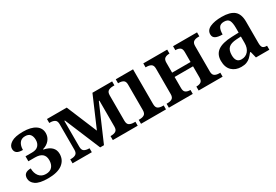

<svg xmlns="http://www.w3.org/2000/svg" viewBox="31 -1275 2886 2011"><g transform="rotate(-30 1473.5 -269.0)"><path d="M37 -102Q37 -173 124 -173Q124 -115 153 -78.5Q182 -42 234 -42Q285 -42 310.5 -71.5Q336 -101 336 -152Q336 -250 219 -250H140V-310H220Q271 -310 295.5 -336.5Q320 -363 320 -405Q320 -446 301.5 -470.5Q283 -495 241 -495Q195 -495 172.5 -463.5Q150 -432 150 -381Q100 -381 78 -398Q56 -415 56 -448Q56 -489 102.5 -518Q149 -547 245 -547Q340 -547 393 -512Q446 -477 446 -415Q446 -368 416.5 -332.5Q387 -297 337 -283V-278Q463 -252 463 -154Q463 -79 404.5 -35Q346 9 231 9Q127 9 82 -22.5Q37 -54 37 -102Z M530 -48H542Q576 -48 597 -61.5Q618 -75 618 -114V-422Q618 -461 597 -474.5Q576 -488 542 -488H530V-536H769L922 -169L1080 -536H1318V-488H1305Q1266 -488 1244.5 -474.5Q1223 -461 1223 -421V-115Q1223 -75 1244.5 -61.5Q1266 -48 1305 -48H1318V0H1017V-48H1020Q1059 -48 1080.5 -61.5Q1102 -75 1102 -115V-428H1095L910 0H864L685 -428H678V-115Q678 -75 699.5 -61.5Q721 -48 760 -48H763V0H530Z M1358 -48H1370Q1404 -48 1425 -61.5Q1446 -75 1446 -114V-424Q1446 -462 1425 -475Q1404 -488 1370 -488H1362V-536H1571V-116Q1571 -75 1592 -61.5Q1613 -48 1648 -48H1660V0H1358Z M1695 -48H1707Q1741 -48 1762 -61.5Q1783 -75 1783 -114V-422Q1783 -461 1762 -474.5Q1741 -488 1707 -488H1695V-536H1984V-488H1982Q1949 -488 1928.5 -474.5Q1908 -461 1908 -422V-301H2131V-422Q2131 -461 2111 -474.5Q2091 -488 2058 -488H2055V-536H2345V-488H2332Q2298 -488 2277 -474.5Q2256 -461 2256 -422V-114Q2256 -75 2277 -61.5Q2298 -48 2332 -48H2345V0H2055V-48H2058Q2091 -48 2111 -61.5Q2131 -75 2131 -114V-249H1908V-114Q1908 -75 1928.5 -61.5Q1949 -48 1982 -48H1984V0H1695Z M2412 -152Q2412 -231 2467.5 -270Q2523 -309 2638 -313L2721 -316V-374Q2721 -434 2706 -463Q2691 -492 2644 -492Q2600 -492 2583 -464Q2566 -436 2566 -383Q2509 -383 2481.5 -398.5Q2454 -414 2454 -448Q2454 -499 2508 -523.5Q2562 -548 2648 -548Q2750 -548 2798 -508Q2846 -468 2846 -376V-119Q2846 -78 2859.5 -63Q2873 -48 2907 -48H2910V0H2748L2729 -77H2721Q2696 -45 2677 -27.5Q2658 -10 2632 0Q2606 10 2568 10Q2499 10 2455.5 -31.5Q2412 -73 2412 -152ZM2721 -191V-269L2667 -266Q2597 -262 2568.5 -233.5Q2540 -205 2540 -147Q2540 -58 2609 -58Q2660 -58 2690.5 -94Q2721 -130 2721 -191Z"/></g></svg>

Font: Noto Serif SemiBold
Style: Regular
Weight: 600
Designer: Monotype Design Team
Foundry: Monotype Imaging Inc.
Version: Version 1.001